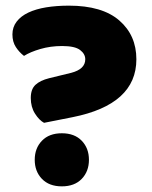

<svg xmlns="http://www.w3.org/2000/svg" viewBox="-20 -643 538 680"><path d="M103 -77Q103 -118 128.5 -144.5Q154 -171 199 -171Q244 -171 269.5 -144.5Q295 -118 295 -77Q295 -36 269.5 -9.5Q244 17 199 17Q154 17 128.5 -9.5Q103 -36 103 -77ZM136 -208Q119 -217 104 -240.5Q89 -264 89 -296Q89 -327 105.5 -342.5Q122 -358 154 -366L232 -385Q282 -398 282 -433Q282 -452 263.5 -466Q245 -480 200 -480Q159 -480 123 -469.5Q87 -459 65 -445Q48 -458 36 -476.5Q24 -495 24 -521Q24 -547 39 -566.5Q54 -586 80.5 -598.5Q107 -611 143.5 -617Q180 -623 224 -623Q342 -623 402.5 -570.5Q463 -518 463 -433Q463 -273 237 -228Z"/></svg>

Font: Baloo
Style: Regular
Weight: 400
Designer: Sarang Kulkarni and Ek Type
Foundry: Ek Type
Version: Version 1.100;PS 1.000;hotconv 1.0.88;makeotf.lib2.5.647800;